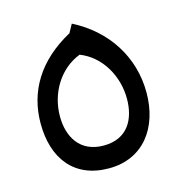

<svg xmlns="http://www.w3.org/2000/svg" viewBox="-89 -636 689 731"><g transform="rotate(-15 255.0 -270.5)"><path d="M45 -218C45 -80 116 14 253 14C389 14 465 -90 465 -228C465 -368 388 -489 258 -555L240 -522C108 -450 45 -344 45 -218ZM123 -225C123 -317 174 -401 256 -433C339 -401 387 -313 387 -225C387 -145 351 -75 256 -75C162 -75 123 -145 123 -225Z"/></g></svg>

Font: FiraGO Unicode
Style: Regular
Weight: 400
Designer: bBox Type
Foundry: bBox Type GmbH
Version: Version 1.001;PS 001.001;hotconv 1.0.88;makeotf.lib2.5.64775